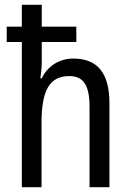

<svg xmlns="http://www.w3.org/2000/svg" viewBox="-20 -780 545 800"><path d="M154 -760H71V-669H8V-605H71V0H153V-268C153 -403 186 -463 269 -463C328 -463 353 -424 353 -336V0H436V-349C436 -474 388 -536 285 -536C229 -536 179 -506 154 -454H148C152 -477 154 -502 154 -525V-605H298V-669H154Z"/></svg>

Font: Noto Sans Gurmukhi UI Condensed
Style: Regular
Weight: 400
Width: 3
Designer: Jelle Bosma - Monotype Design Team
Foundry: Monotype Imaging Inc.
Version: Version 2.004